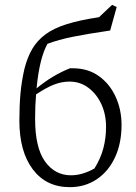

<svg xmlns="http://www.w3.org/2000/svg" viewBox="-20 -765 563 793"><path d="M268 8Q171 8 115.5 -65.5Q60 -139 60 -267Q60 -327 64.5 -378Q69 -429 81 -481Q93 -528 113 -562.5Q133 -597 167 -622.5Q201 -648 255 -665Q309 -682 389 -694L443 -745L462 -736L435 -639Q340 -625 280.5 -613Q221 -601 176 -584Q143 -525 131 -400Q196 -454 269 -483Q275 -483 281 -483Q343 -483 388 -451Q433 -419 457.5 -365.5Q482 -312 482 -249Q482 -173 455 -115Q428 -57 379.5 -24.5Q331 8 268 8ZM125 -274Q125 -155 166 -98Q207 -41 273 -41Q320 -41 370 -69Q396 -111 407 -153Q418 -195 418 -241Q418 -293 398.5 -335Q379 -377 345 -402.5Q311 -428 267 -428Q234 -428 201.5 -415Q169 -402 129 -375Q125 -330 125 -274Z"/></svg>

Font: Piazzolla Light
Style: Regular
Weight: 300
Designer: Juan Pablo del Peral
Foundry: Huerta Tipografica
Version: Version 1.330